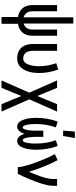

<svg xmlns="http://www.w3.org/2000/svg" viewBox="745 -1540 1010 2540"><g transform="rotate(90 1250.0 -270.0)"><path d="M205 215V-3Q182 -6 160.5 -14Q139 -22 120 -35.5Q101 -49 86.5 -67Q72 -85 63 -106.5Q54 -128 50.5 -150.5Q47 -173 47 -196V-520H129V-196Q129 -177 133 -157.5Q137 -138 147.5 -122Q158 -106 174 -94.5Q190 -83 209 -78V-735H291V-78Q310 -83 326 -94.5Q342 -106 352.5 -122Q363 -138 367 -157.5Q371 -177 371 -196V-520H453V-196Q453 -173 449.5 -150.5Q446 -128 437 -106.5Q428 -85 413.5 -67Q399 -49 380 -35.5Q361 -22 339.5 -14Q318 -6 295 -3V215Z M754 8Q727 8 700.5 2.5Q674 -3 650.5 -16Q627 -29 609.5 -50Q592 -71 581 -95.5Q570 -120 566 -146.5Q562 -173 562 -200V-520H652V-200Q652 -185 654 -169.5Q656 -154 661 -139Q666 -124 674.5 -111Q683 -98 695.5 -89Q708 -80 723.5 -76Q739 -72 754 -72Q770 -72 785 -79.5Q800 -87 810 -99Q820 -111 827 -126Q834 -141 839 -156Q844 -171 847 -187Q850 -203 852 -219Q854 -235 855 -251Q856 -267 856 -283Q856 -341 845.5 -398Q835 -455 816 -509L900 -536Q922 -475 934 -411.5Q946 -348 946 -284Q946 -251 942.5 -218.5Q939 -186 930.5 -154.5Q922 -123 907.5 -93.5Q893 -64 871 -40Q849 -16 818 -4Q787 8 754 8Z M1142 215H1044L1206 -152L1044 -520H1142L1250 -258L1358 -520H1456L1294 -152L1456 215H1358L1250 -47Z M1655 8Q1636 8 1618.5 -1.5Q1601 -11 1589.5 -26.5Q1578 -42 1570.5 -59.5Q1563 -77 1557.5 -95.5Q1552 -114 1548.5 -132.5Q1545 -151 1543 -170Q1541 -189 1540 -208Q1539 -227 1539 -247Q1539 -318 1551.5 -389Q1564 -460 1588 -528L1665 -504Q1643 -442 1632 -377Q1621 -312 1621 -246Q1621 -236 1621 -226Q1621 -216 1621.5 -206.5Q1622 -197 1623 -187Q1624 -177 1624.5 -167.5Q1625 -158 1626.5 -148.5Q1628 -139 1629.5 -129Q1631 -119 1633.5 -109.5Q1636 -100 1639.5 -91Q1643 -82 1649 -73.5Q1655 -65 1665 -65Q1674 -65 1679.5 -72Q1685 -79 1688.5 -87.5Q1692 -96 1694.5 -104Q1697 -112 1698.5 -121Q1700 -130 1701.5 -138.5Q1703 -147 1704 -155.5Q1705 -164 1706 -173Q1707 -182 1707.5 -190.5Q1708 -199 1708.5 -207.5Q1709 -216 1709 -225Q1709 -234 1709 -242.5Q1709 -251 1709 -260V-338H1791V-260Q1791 -251 1791 -242.5Q1791 -234 1791 -225Q1791 -216 1791.5 -207.5Q1792 -199 1792.5 -190.5Q1793 -182 1794 -173Q1795 -164 1796 -155.5Q1797 -147 1798.5 -138.5Q1800 -130 1801.5 -121Q1803 -112 1805.5 -104Q1808 -96 1811.5 -87.5Q1815 -79 1820.5 -72Q1826 -65 1835 -65Q1845 -65 1851 -73.5Q1857 -82 1860.5 -91Q1864 -100 1866.5 -109.5Q1869 -119 1870.5 -129Q1872 -139 1873.5 -148.5Q1875 -158 1875.5 -167.5Q1876 -177 1877 -187Q1878 -197 1878.5 -206.5Q1879 -216 1879 -226Q1879 -236 1879 -246Q1879 -312 1868 -377Q1857 -442 1835 -504L1912 -528Q1936 -460 1948.5 -389Q1961 -318 1961 -247Q1961 -227 1960 -208Q1959 -189 1957 -170Q1955 -151 1951.5 -132.5Q1948 -114 1942.5 -95.5Q1937 -77 1929.5 -59.5Q1922 -42 1910.5 -26.5Q1899 -11 1881.5 -1.5Q1864 8 1845 8Q1827 8 1810.5 -1Q1794 -10 1782.5 -24Q1771 -38 1763 -55Q1755 -72 1750 -89Q1745 -72 1737 -55Q1729 -38 1717.5 -24Q1706 -10 1689.5 -1Q1673 8 1655 8ZM1708 -600 1720 -755H1806L1779 -600Z M2190 0Q2190 -33 2182.5 -64.5Q2175 -96 2166 -127.5Q2157 -159 2146.5 -190Q2136 -221 2124.5 -251.5Q2113 -282 2101 -312.5Q2089 -343 2076 -372.5Q2063 -402 2049 -431.5Q2035 -461 2019 -490L2098 -528Q2123 -483 2144 -436.5Q2165 -390 2184.5 -342Q2204 -294 2221 -246Q2238 -198 2252 -148Q2264 -174 2274.5 -200Q2285 -226 2295 -252Q2305 -278 2314 -304.5Q2323 -331 2330.5 -358Q2338 -385 2343 -412.5Q2348 -440 2348 -468V-520H2438V-468Q2438 -427 2428.5 -386Q2419 -345 2406.5 -305.5Q2394 -266 2379.5 -227.5Q2365 -189 2348.5 -151Q2332 -113 2315 -75Q2298 -37 2280 0Z"/></g></svg>

Font: Iosevka Fixed Medium
Style: Regular
Weight: 500
Monospace: yes
Designer: Belleve Invis
Foundry: Belleve Invis
Version: Version 32.3.0